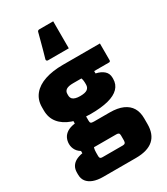

<svg xmlns="http://www.w3.org/2000/svg" viewBox="-251 -945 1102 1268"><g transform="rotate(-30 300.0 -310.5)"><path d="M59 -84Q59 -108 69 -128.5Q79 -149 101 -163Q123 -177 160 -182V-218L248 -195Q248 -183 248 -172.5Q248 -162 248 -152Q248 -139 253.5 -134.5Q259 -130 276 -130H396Q456 -130 495.5 -112.5Q535 -95 554.5 -62.5Q574 -30 574 17V62Q574 100 563 129Q552 158 530 177.5Q508 197 474.5 207Q441 217 396 217H147Q103 217 72.5 205.5Q42 194 26 173Q10 152 10 121V107Q10 79 21.5 60Q33 41 54 29.5Q75 18 105 13V-21L196 7Q192 14 190 21Q188 28 187 36Q186 44 186 55V80Q186 88 188 93Q190 98 195 100Q200 102 208 102H363Q369 102 373 100.5Q377 99 380 96Q382 94 383.5 89Q385 84 385 77V39Q385 26 379.5 21.5Q374 17 362 17H202Q151 17 119.5 3Q88 -11 73.5 -34Q59 -57 59 -84ZM345 -423 444 -426V-400Q482 -392 504.5 -372Q527 -352 527 -319V-311Q527 -269 499.5 -240.5Q472 -212 418 -198Q364 -184 284 -184Q205 -184 147 -204.5Q89 -225 57.5 -264Q26 -303 26 -359V-384Q26 -440 58 -479Q90 -518 148.5 -537.5Q207 -557 285 -557Q356 -557 427 -557Q498 -557 568 -557Q568 -525 568 -493.5Q568 -462 568 -429Q568 -425 565.5 -421.5Q563 -418 557 -418Q517 -418 471.5 -418Q426 -418 378.5 -418Q331 -418 283 -418Q248 -418 231.5 -407.5Q215 -397 215 -376V-364Q215 -356 217.5 -349.5Q220 -343 225 -337Q233 -329 247.5 -325Q262 -321 282 -321Q321 -321 337 -333Q353 -345 353 -367V-382Q353 -390 352 -396.5Q351 -403 349.5 -409.5Q348 -416 345 -423ZM215 -632Q209 -632 205.5 -636.5Q202 -641 204 -647Q214 -682 221.5 -709Q229 -736 236 -763Q243 -790 253 -827Q254 -832 258 -835Q262 -838 269 -838Q289 -838 316 -838Q343 -838 374 -838Q374 -799 374 -767.5Q374 -736 374 -704Q374 -672 374 -632Q335 -632 295.5 -632Q256 -632 215 -632Z"/></g></svg>

Font: Recursive Monospace Black
Style: Regular
Weight: 900
Version: Version 1.047